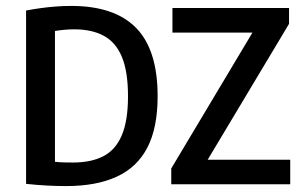

<svg xmlns="http://www.w3.org/2000/svg" viewBox="-20 -622 1024 648"><path d="M203 6Q171 6 137.8 4.2Q104.5 2.5 68 -1.5V-586.5Q91.5 -591 116.8 -594.5Q142 -598 168 -600Q194 -602 220.5 -602Q366.5 -602 439.2 -528Q512 -454 512 -297Q512 -191 477.5 -124.2Q443 -57.5 374.2 -25.8Q305.5 6 203 6ZM227 -73.5Q287.5 -73.5 328.8 -94.8Q370 -116 391 -165.2Q412 -214.5 412 -297Q412 -379.5 391.8 -429Q371.5 -478.5 331 -500.8Q290.5 -523 230.5 -523Q214.5 -523 198 -521.5Q181.5 -520 165.5 -517.5V-76Q183.5 -74 198 -73.8Q212.5 -73.5 227 -73.5ZM558 0V-53.5L842.5 -529.5L845.5 -512H562V-595H955.5V-541.5L670.5 -65.5L667.5 -83H959.5V0Z"/></svg>

Font: Encode Sans SC Condensed Medium
Style: Regular
Weight: 500
Width: 3
Designer: Multiple Designers
Foundry: Impallari Type
Version: Version 3.002